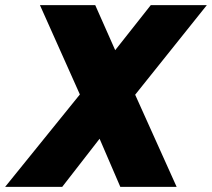

<svg xmlns="http://www.w3.org/2000/svg" viewBox="-76 -730 828 750"><path d="M-56 0 236 -361 80 -710H296L374 -534L513 -710H732L452 -360L614 0H394L313 -188L167 0Z"/></svg>

Font: Livvic Black
Style: Italic
Weight: 900
Italic angle: -10°
Designer: Jacques Le Bailly, Baron von Fonthausen
Version: Version 1.001; ttfautohint (v1.8.2)